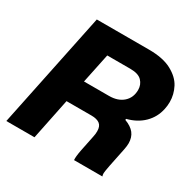

<svg xmlns="http://www.w3.org/2000/svg" viewBox="-161 -890 1052 1051"><g transform="rotate(30 365.5 -364.5)"><path d="M159 -729H489Q578 -729 632 -700Q686 -671 708.5 -628Q731 -585 731 -537Q731 -514 726 -491Q714 -434 673.5 -394Q633 -354 570 -338L569 -331Q610 -316 629.5 -291Q649 -266 649 -228Q649 -212 644 -187L620 -70Q612 -28 612 -19Q612 -9 615 0H436Q434 -20 442 -62L463 -165Q467 -182 467 -200Q467 -232 449 -245.5Q431 -259 397 -259H239L186 0H8ZM426 -400Q482 -400 515 -429.5Q548 -459 548 -508Q548 -541 526 -564Q504 -587 453 -587H307L268 -400Z"/></g></svg>

Font: Mona Sans ExtraBold
Style: Italic
Weight: 800
Italic angle: -11.7°
Designer: Deni Anggara
Foundry: GitHub
Version: Version 2.000